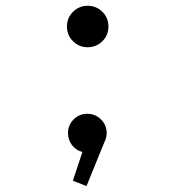

<svg xmlns="http://www.w3.org/2000/svg" viewBox="-20 -506 610 648"><path d="M325.5 -366.8Q305 -346.5 276 -346.5Q247 -346.5 226.5 -366.8Q206 -387 206 -416.5Q206 -446 226.5 -466.2Q247 -486.5 276 -486.5Q305 -486.5 325.5 -466.2Q346 -446 346 -416.5Q346 -387 325.5 -366.8ZM340 -57.5Q340 -40.5 332 -25.5L272 122L226 104L258 7Q236.5 1.5 223 -16.2Q209.5 -34 209.5 -57.5Q209.5 -84 228.5 -103Q247.5 -122 274.5 -122Q301.5 -122 320.8 -103Q340 -84 340 -57.5Z"/></svg>

Font: League Mono Narrow Light
Style: Regular
Weight: 300
Width: 3
Designer: Tyler Finck
Foundry: The League of Moveable Type / Tyler Finck
Version: Version 2.210